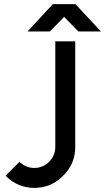

<svg xmlns="http://www.w3.org/2000/svg" viewBox="-20 -901 511 934"><path d="M114 -748H223L292 -819L361 -748H471L347 -881H237ZM249 -700V-186Q249 -145 219 -114Q188 -84 147 -84Q105 -84 75 -114L7 -46Q66 13 147 13Q229 13 287 -46Q346 -104 346 -186V-700Z"/></svg>

Font: Unageo
Style: Medium
Weight: 500
Designer: Richard Sepsi
Foundry: Richard Sepsi
Version: Version 2.000